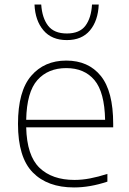

<svg xmlns="http://www.w3.org/2000/svg" viewBox="-20 -814 566 843"><path d="M305 9Q188.5 9 123.8 -57Q59 -123 59 -270Q59 -413.5 116.8 -480.8Q174.5 -548 271 -548Q368 -548 422.5 -480.8Q477 -413.5 477 -270V-255H95Q98 -130.5 153.5 -77.2Q209 -24 307 -24Q340.5 -24 375.8 -30.8Q411 -37.5 451.5 -50.5V-16.5Q375 9 305 9ZM271 -515Q191 -515 144.2 -462.5Q97.5 -410 95 -288H441.5Q439 -409.5 394.8 -462.2Q350.5 -515 271 -515ZM273.5 -638Q207 -638 170.8 -680.8Q134.5 -723.5 131.5 -794H161Q165 -735 191.2 -701Q217.5 -667 273.5 -667Q329.5 -667 355 -701Q380.5 -735 384 -794H413.5Q410.5 -723 375 -680.5Q339.5 -638 273.5 -638Z"/></svg>

Font: Encode Sans SmExp Th
Style: Regular
Weight: 100
Width: 6
Designer: Multiple Designers
Foundry: Impallari Type
Version: Version 3.002; ttfautohint (v1.8.3) -l 8 -r 50 -G 200 -x 14 